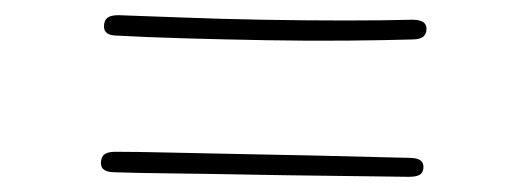

<svg xmlns="http://www.w3.org/2000/svg" viewBox="-20 -450 690 253"><path d="M136 -403Q126 -403 121.5 -406Q117 -409 117 -415Q117 -423 121.5 -426.5Q126 -430 136 -430Q168 -429 218.5 -427Q269 -425 325.5 -424Q382 -423 434.5 -423Q487 -423 523 -424Q533 -424 537.5 -421Q542 -418 542 -412Q542 -405 537.5 -401.5Q533 -398 523 -398Q490 -397 439 -396.5Q388 -396 331.5 -397Q275 -398 223 -399.5Q171 -401 136 -403ZM132 -223Q122 -223 117.5 -226Q113 -229 113 -235Q113 -243 117.5 -246.5Q122 -250 132 -250Q158 -250 202 -249Q246 -248 297.5 -247Q349 -246 396.5 -245Q444 -244 477.5 -243Q511 -242 519 -242Q529 -242 533.5 -239Q538 -236 538 -230Q538 -223 533.5 -220Q529 -217 519 -217Q513 -217 481 -217.5Q449 -218 402 -218.5Q355 -219 303.5 -220Q252 -221 206 -221.5Q160 -222 132 -223Z"/></svg>

Font: Playpen Sans Thin
Style: Regular
Weight: 250
Designer: Laura Meseguer, Veronika Burian, José Scaglione
Foundry: TypeTogether
Version: Version 1.001